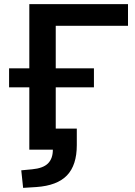

<svg xmlns="http://www.w3.org/2000/svg" viewBox="-20 -725 656 930"><path d="M92 185 83 100 136 95Q189 90 212.5 66.5Q236 43 236 0H122V-302H24V-394H122V-705H600V-600H250V-394H435V-302H250V-102H352V-22Q352 75 304.5 124.5Q257 174 156 181Z"/></svg>

Font: Mulish ExtraLight
Style: Regular
Weight: 200
Designer: Vernon Adams
Foundry: Vernon Adams
Version: Version 3.603